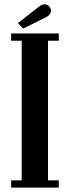

<svg xmlns="http://www.w3.org/2000/svg" viewBox="-20 -852 316 872"><path d="M30.5 0V-33H78.5V-667H30.5V-700H247V-667H198V-33H247V0ZM85 -722 61.5 -747 154 -819.5Q161 -825.5 168.2 -829Q175.5 -832.5 182 -832.5Q191 -832.5 197.5 -828Q204 -823.5 208 -816.5Q211.5 -810.5 211.5 -803.5Q211.5 -794 204.5 -785.5Q197.5 -777 184 -771.5Z"/></svg>

Font: Imbue 24pt
Style: Bold
Weight: 700
Designer: Tyler Finck
Foundry: Etcetera Type Company
Version: Version 1.102